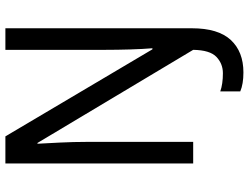

<svg xmlns="http://www.w3.org/2000/svg" viewBox="-128 -626 945 730"><g transform="rotate(-90 345.0 -261.5)"><path d="M434 191Q390 191 362 179V103Q376 108 393.5 110.5Q411 113 431 113Q467 113 493 88.5Q519 64 520 0L166 -592H163Q165 -558 167.5 -506Q170 -454 170 -408V0H88V-714H191L522 -155H526Q523 -191 521.5 -239.5Q520 -288 520 -334V-714H602V-5Q602 95 557.5 143Q513 191 434 191Z"/></g></svg>

Font: Noto Sans Myanmar SemiCondensed
Style: Regular
Weight: 400
Width: 4
Designer: Monotype Design Team
Foundry: Monotype Imaging Inc.
Version: Version 2.107; ttfautohint (v1.8.4.7-5d5b)